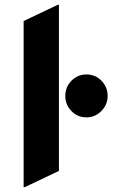

<svg xmlns="http://www.w3.org/2000/svg" viewBox="-20 -767 467 797"><path d="M338.9 -279.8Q301.8 -279.8 276.4 -306.2Q251 -332.5 251 -368.7Q251 -405.8 276.4 -431.6Q302.2 -458 338.9 -458Q375.5 -458 401.1 -431.9Q426.8 -405.8 426.8 -369.1Q426.8 -332.5 400.9 -306.2Q375 -279.8 338.9 -279.8ZM83 9.8H78.1V-679.7L219.7 -747.1H224.6V-57.6Z"/></svg>

Font: Nova Round
Style: Bold
Weight: 700
Designer: Wojciech Kalinowski "wmk69" (wmk69@o2.pl)
Foundry: Wojciech Kalinowski "wmk69" (wmk69@o2.pl)
Version: Version 3.1.0; 2021-05-23